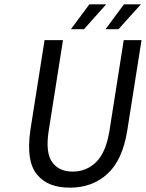

<svg xmlns="http://www.w3.org/2000/svg" viewBox="-20 -843 665 875"><path d="M303.2 -710 387.2 -823.2H463.9L362.8 -710ZM460.9 -710 544.9 -823.2H622.1L520 -710ZM298.8 12.2Q249 12.2 211.9 -2Q174.8 -16.1 148.9 -47.4Q123 -78.6 115.7 -128.4Q108.4 -178.2 118.2 -249L183.1 -660.2H267.1L202.1 -248Q186.5 -149.9 216.8 -105.5Q247.1 -61 311 -61Q375 -61 419.2 -105.5Q463.4 -149.9 479 -248L543.9 -660.2H625L560.1 -249Q538.6 -113.8 469.7 -50.8Q400.9 12.2 298.8 12.2Z"/></svg>

Font: Office Code Pro D Italic
Style: Regular
Weight: 400
Italic angle: -9°
Designer: Nathan Rutzky & Paul D. Hunt
Foundry: Adobe Systems Incorporated
Version: Version 1.004;PS 001.004;hotconv 1.0.70;makeotf.lib2.5.58329